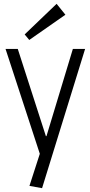

<svg xmlns="http://www.w3.org/2000/svg" viewBox="-20 -796 473 1004"><path d="M134 176 197 -19 193 23 9 -540H73L220 -84H223L361 -540H425L200 188ZM322 -719 133 -587 109 -616 276 -776Z"/></svg>

Font: Pathway Extreme SemiCondensed ExtraLight
Style: Regular
Weight: 250
Width: 4
Version: Version 1.001;gftools[0.9.26]